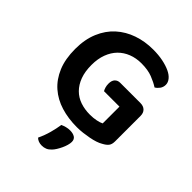

<svg xmlns="http://www.w3.org/2000/svg" viewBox="-237 -756 1126 1126"><g transform="rotate(45 326.0 -192.5)"><path d="M593 -84Q593 -59 582.5 -45.5Q572 -32 549 -20Q536 -12 516.5 -5.5Q497 1 473.5 5.5Q450 10 425 13Q400 16 375 16Q304 16 243.5 -2.5Q183 -21 138.5 -60Q94 -99 69 -159Q44 -219 44 -302Q44 -381 69.5 -441.5Q95 -502 139.5 -542Q184 -582 243 -602.5Q302 -623 370 -623Q415 -623 451.5 -615.5Q488 -608 514.5 -595.5Q541 -583 555 -565.5Q569 -548 569 -529Q569 -509 558 -494Q547 -479 533 -471Q507 -488 470 -502.5Q433 -517 379 -517Q335 -517 298 -502.5Q261 -488 234.5 -461Q208 -434 193 -394Q178 -354 178 -303Q178 -248 193 -208Q208 -168 234.5 -141.5Q261 -115 297.5 -102.5Q334 -90 377 -90Q406 -90 430 -95Q454 -100 467 -107V-246H339Q334 -254 330 -267Q326 -280 326 -296Q326 -322 338.5 -335Q351 -348 371 -348H539Q564 -348 578.5 -334Q593 -320 593 -295ZM365 212Q352 226 337.5 232Q323 238 306 238Q276 238 258 220Q276 182 286.5 143.5Q297 105 302 71Q315 65 330 61Q345 57 361 57Q385 57 400.5 66.5Q416 76 416 98Q416 110 411.5 126Q407 142 399.5 158Q392 174 383 188.5Q374 203 365 212Z"/></g></svg>

Font: Baloo Da 2 SemiBold
Style: Regular
Weight: 600
Designer: Noopur Datye, Sulekha Rajkumar and Ek Type
Foundry: Ek Type
Version: Version 1.640;hotconv 1.0.111;makeotfexe 2.5.65597; ttfautoh